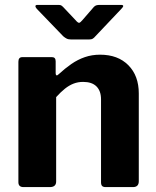

<svg xmlns="http://www.w3.org/2000/svg" viewBox="-20 -763 636 783"><path d="M76 0Q55 0 55 -20V-511Q55 -530 71 -530H192Q207 -530 207 -513V-464Q207 -458 210 -456Q213 -454 219 -460Q245 -484 271 -502Q297 -520 326 -530Q355 -540 388 -540Q461 -540 503.5 -497Q546 -454 546 -382V-24Q546 0 522 0H411Q401 0 396.5 -4.5Q392 -9 392 -20V-358Q392 -392 373.5 -410.5Q355 -429 319 -429Q298 -429 280 -422Q262 -415 245 -401.5Q228 -388 209 -367V-23Q209 0 183 0H76ZM363 -735Q368 -740 373.5 -741.5Q379 -743 387 -743H473Q491 -743 475 -727L368 -614Q364 -609 358.5 -605.5Q353 -602 343 -602H271Q259 -602 252 -605.5Q245 -609 238 -615L130 -727Q124 -734 124.5 -738.5Q125 -743 133 -743H214Q223 -743 227 -742Q231 -741 237 -735L287 -682Q298 -669 303 -670Q308 -671 317 -682Z"/></svg>

Font: Libre Franklin Thin
Style: Bold
Weight: 700
Version: Version 3.000